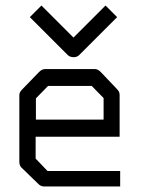

<svg xmlns="http://www.w3.org/2000/svg" viewBox="-20 -726 580 695"><path d="M383 -685 404 -664 267 -527Q259 -519 247 -519Q233 -519 225 -527L88 -664L109 -685L130 -706L246 -590L362 -706ZM109 -231V-152L152 -107H415V-51H140Q128 -51 120 -59L58 -119Q50 -127 50 -140V-382Q50 -392 60 -402L121 -465Q132 -476 143 -476H324Q334 -476 345 -465L404 -403Q413 -394 413 -383V-231ZM110 -293H355V-371L312 -415H154L110 -370Z"/></svg>

Font: IBM 3270
Style: Regular
Weight: 400
Monospace: yes
Version: Version 2.3.1